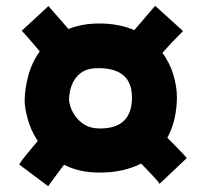

<svg xmlns="http://www.w3.org/2000/svg" viewBox="-20 -711 708 662"><path d="M146 -69 46 -144Q51 -153 69.5 -176Q88 -199 110 -225Q85 -264 75 -302.5Q65 -341 65 -362Q65 -402 77 -448Q89 -494 117 -534Q97 -558 78.5 -579Q60 -600 55 -605L147 -690Q161 -674 179.5 -653Q198 -632 216 -611Q238 -620 265 -625Q292 -630 323 -630Q358 -630 388 -624Q418 -618 443 -607Q466 -634 488 -659.5Q510 -685 515 -691L611 -604Q593 -586 575 -567Q557 -548 540 -529Q566 -493 578 -452.5Q590 -412 590 -375Q590 -342 582.5 -305.5Q575 -269 557 -236Q576 -217 594.5 -198Q613 -179 624 -166L530 -77Q525 -86 506.5 -105.5Q488 -125 467 -147Q439 -133 403.5 -124.5Q368 -116 323 -116Q286 -116 256 -123Q226 -130 201 -143Q186 -124 172 -104.5Q158 -85 146 -69ZM325 -268Q435 -268 435 -375Q435 -476 319 -476Q280 -476 258 -459Q236 -442 227 -416.5Q218 -391 218 -365Q218 -359 223 -343Q228 -327 240 -310Q252 -293 272.5 -280.5Q293 -268 325 -268Z"/></svg>

Font: Mochiy Pop One
Style: Regular
Weight: 400
Designer: FONTDASU
Foundry: FONTDASU / Google Inc. / Adobe
Version: Version 2.000